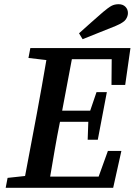

<svg xmlns="http://www.w3.org/2000/svg" viewBox="-20 -891 639 911"><path d="M115 -616 124 -663H599L574 -488H509L510 -610H321L275 -366H408L438 -454H487L444 -228H396L399 -313H265L264 -310Q251 -246 240 -182Q229 -118 218 -53H448L492 -175H556L517 0H7L16 -47L99 -56L155 -353Q167 -416 178 -479.5Q189 -543 200 -606ZM355 -733Q384 -759 412 -784Q440 -809 469 -834Q495 -856 509.5 -863.5Q524 -871 543 -871Q563 -871 575 -859Q587 -847 587 -829Q587 -814 577 -799Q567 -784 529 -768Q490 -752 450.5 -736.5Q411 -721 372 -705Z"/></svg>

Font: Source Serif Pro SemiBold
Style: Italic
Weight: 600
Italic angle: -12°
Designer: Frank Grießhammer
Foundry: Adobe Systems Incorporated
Version: Version 3.001;hotconv 1.0.111;makeotfexe 2.5.65597